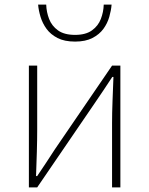

<svg xmlns="http://www.w3.org/2000/svg" viewBox="-20 -811 646 831"><path d="M105 0V-527H141V-249Q141 -206 139.5 -154Q138 -102 136 -49H141Q158 -74 179.5 -106.5Q201 -139 217 -164L465 -527H501V0H465V-277Q465 -321 467 -373Q469 -425 471 -478H466Q450 -453 428 -420.5Q406 -388 389 -363L141 0ZM305 -631Q259 -631 229 -646.5Q199 -662 181.5 -686Q164 -710 155.5 -738Q147 -766 145 -791H180Q181 -759 192.5 -729Q204 -699 231 -679.5Q258 -660 305 -660Q351 -660 378 -679.5Q405 -699 416.5 -729Q428 -759 429 -791H463Q461 -766 453 -738Q445 -710 427.5 -686Q410 -662 380 -646.5Q350 -631 305 -631Z"/></svg>

Font: Noto Sans KR Thin
Style: Regular
Weight: 100
Designer: Ryoko NISHIZUKA 西塚涼子 (kana, bopomofo & ideographs); Paul D. Hunt (Latin, Greek & Cyrillic); Sandoll Communications 산돌커뮤니
Foundry: Adobe
Version: Version 2.004-H2;hotconv 1.0.118;makeotfexe 2.5.65603